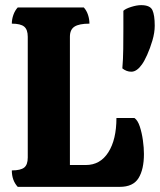

<svg xmlns="http://www.w3.org/2000/svg" viewBox="-20 -727 622 747"><path d="M49 0Q26 -25 26 -64Q60 -64 74 -75Q88 -86 88 -114V-584Q88 -612 74 -623.5Q60 -635 26 -635Q26 -652 32 -669Q38 -686 49 -698H306Q317 -686 322.5 -669Q328 -652 328 -635Q288 -635 270 -623.5Q252 -612 252 -584V-85H314Q370 -85 401.5 -134.5Q433 -184 433 -268H503Q516 -259 524 -234.5Q532 -210 536 -181Q540 -152 540 -128Q540 -68 519 -34Q498 0 446 0ZM491 -448Q472 -448 456 -461Q459 -496 459.5 -536.5Q460 -577 460 -616Q460 -655 460 -685Q468 -693 490 -700Q512 -707 529 -707Q564 -707 573 -687.5Q582 -668 582 -627Q582 -600 573 -569.5Q564 -539 552.5 -513.5Q541 -488 532 -476Q523 -463 512.5 -455.5Q502 -448 491 -448Z"/></svg>

Font: Calistoga
Style: Regular
Weight: 400
Designer: Yvonne Schuttler, Eben Sorkin
Foundry: www.sorkintype.com
Version: Version 1.010; ttfautohint (v1.8.4.7-5d5b)